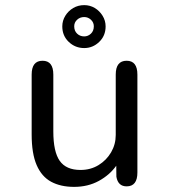

<svg xmlns="http://www.w3.org/2000/svg" viewBox="-20 -718 659 749"><path d="M146 -481Q188 -481 188 -427V-205.5Q188 -126 213 -90.5Q238 -55 294 -55Q333.5 -55 364.5 -74Q395.5 -93 413.5 -124Q431.5 -155 431.5 -191.5V-427Q431.5 -481 474 -481Q516 -481 516 -427V-45Q516 9 474 9Q440.5 9 434 -28.5L433.5 -71.5Q408 -35.5 365.5 -12.2Q323 11 269 11Q216.5 11 179.5 -9Q142.5 -29 123 -74Q103.5 -119 103.5 -193.5V-427Q103.5 -481 146 -481ZM308.5 -530.5Q273.5 -530.5 248.2 -554.5Q223 -578.5 223 -615Q223 -637.5 234.8 -656.5Q246.5 -675.5 265.8 -686.8Q285 -698 308.5 -698Q331 -698 349.8 -686.8Q368.5 -675.5 380.2 -656.5Q392 -637.5 392 -615Q392 -578.5 367 -554.5Q342 -530.5 308.5 -530.5ZM308.5 -576Q323.5 -576 334.8 -586.8Q346 -597.5 346 -615.5Q346 -630.5 334.8 -641Q323.5 -651.5 308.5 -651.5Q292 -651.5 280.8 -641Q269.5 -630.5 269.5 -615.5Q269.5 -597.5 280.8 -586.8Q292 -576 308.5 -576Z"/></svg>

Font: Sono Monospace
Style: Regular
Weight: 400
Designer: Tyler Finck
Foundry: Tyler Finck
Version: Version 2.112